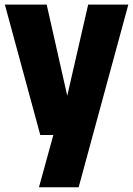

<svg xmlns="http://www.w3.org/2000/svg" viewBox="-24 -568 560 808"><path d="M347 -548.5H516L307 220H140L200.5 0H145.5L-3.5 -548.5H172.5L259 -165Z"/></svg>

Font: Encode Sans Condensed ExtraBold
Style: Regular
Weight: 800
Width: 3
Designer: Multiple Designers
Foundry: Impallari Type
Version: Version 2.000